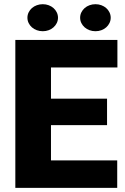

<svg xmlns="http://www.w3.org/2000/svg" viewBox="-20 -903 600 923"><path d="M494.6 -301.3H225.1V-131.8H543.5V0H53.7V-710.9H544.4V-578.6H225.1V-428.7H494.6ZM111.8 -817.9Q111.8 -831.5 117.7 -843.5Q123.5 -855.5 133.5 -864.3Q143.6 -873 157 -877.9Q170.4 -882.8 185.5 -882.8Q200.7 -882.8 213.9 -877.9Q227.1 -873 237.1 -864.3Q247.1 -855.5 252.9 -843.5Q258.8 -831.5 258.8 -817.9Q258.8 -804.2 252.9 -792.2Q247.1 -780.3 237.1 -771.5Q227.1 -762.7 213.9 -757.8Q200.7 -752.9 185.5 -752.9Q170.4 -752.9 157 -757.8Q143.6 -762.7 133.5 -771.5Q123.5 -780.3 117.7 -792.2Q111.8 -804.2 111.8 -817.9ZM365.2 -817.9Q365.2 -831.5 371.1 -843.5Q377 -855.5 387 -864.3Q397 -873 410.4 -877.9Q423.8 -882.8 439 -882.8Q454.1 -882.8 467.3 -877.9Q480.5 -873 490.5 -864.3Q500.5 -855.5 506.3 -843.5Q512.2 -831.5 512.2 -817.9Q512.2 -804.2 506.3 -792.2Q500.5 -780.3 490.5 -771.5Q480.5 -762.7 467.3 -757.8Q454.1 -752.9 439 -752.9Q423.8 -752.9 410.4 -757.8Q397 -762.7 387 -771.5Q377 -780.3 371.1 -792.2Q365.2 -804.2 365.2 -817.9Z"/></svg>

Font: RobotoDraft
Style: Black
Weight: 900
Designer: Google
Version: Version 2.000980w3; 2014; ttfautohint (v1.1) -l 5 -r 24 -G 4